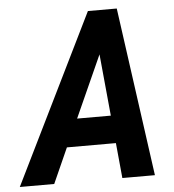

<svg xmlns="http://www.w3.org/2000/svg" viewBox="-91 -759 730 806"><g transform="rotate(-5 273.5 -355.5)"><path d="M377.9 -148.4H171.4L105 0H-40L309.1 -710.9H430.7L529.3 0H392.1ZM224.6 -265.1H366.7L341.8 -525.4Z"/></g></svg>

Font: Roboto Mono
Style: Bold Italic
Weight: 700
Designer: Google
Version: Version 2.000985; 2015; ttfautohint (v1.3)